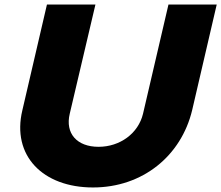

<svg xmlns="http://www.w3.org/2000/svg" viewBox="-20 -820 981 851"><path d="M392.1 10.9C612.9 10.9 783.2 -129.7 831.7 -331.7L940.6 -800H726.7L613.9 -315.8C593.1 -228.7 511.9 -169.3 416.8 -169.3C320.8 -169.3 268.3 -228.7 289.1 -315.8L403 -800H188.1L79.2 -331.7C30.7 -129.7 170.3 10.9 392.1 10.9Z"/></svg>

Font: Calandify
Style: Semi Bold Italic
Weight: 700
Italic angle: -12°
Designer: Larry Fischer
Foundry: Larry Fischer
Version: Version 1.0; ttfautohint (v1.8.4.7-5d5b)